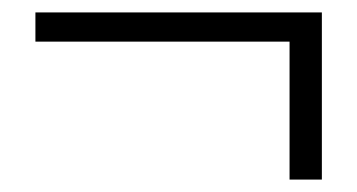

<svg xmlns="http://www.w3.org/2000/svg" viewBox="-20 -409 575 309"><path d="M446 -120H498V-389H37V-342H446Z"/></svg>

Font: Noto Sans CJK SC Light
Style: Regular
Weight: 300
Designer: Ryoko NISHIZUKA 西塚涼子 (kana, bopomofo & ideographs); Paul D. Hunt (Latin, Greek & Cyrillic); Sandoll Communications 산돌커뮤니
Foundry: Adobe
Version: Version 2.004;hotconv 1.0.118;makeotfexe 2.5.65603